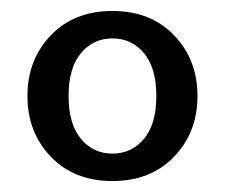

<svg xmlns="http://www.w3.org/2000/svg" viewBox="-20 -730 410 350"><path d="M297.5 -665.5Q340 -621 340 -555Q340 -489 297.5 -444.5Q255 -400 185 -400Q115 -400 72.5 -444.5Q30 -489 30 -555Q30 -621 72.5 -665.5Q115 -710 185 -710Q255 -710 297.5 -665.5ZM242.5 -477Q265 -504 265 -555Q265 -606 242.5 -633Q220 -660 185 -660Q150 -660 127.5 -633Q105 -606 105 -555Q105 -504 127.5 -477Q150 -450 185 -450Q220 -450 242.5 -477Z"/></svg>

Font: Yeseva One
Style: Regular
Weight: 400
Designer: Jovanny Lemonad
Foundry: Jovanny Lemonad
Version: Version 2.000